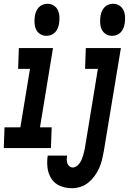

<svg xmlns="http://www.w3.org/2000/svg" viewBox="-51 -785 683 1018"><path d="M195 -595Q177 -595 162 -604.5Q147 -614 140 -629.5Q133 -645 132 -663.5Q131 -682 134 -701Q136 -713 141 -725Q146 -737 155 -746.5Q164 -756 176.5 -760.5Q189 -765 201 -765Q219 -765 234 -755.5Q249 -746 256 -730.5Q263 -715 264 -696.5Q265 -678 262 -659Q260 -647 255 -635Q250 -623 241 -613.5Q232 -604 219.5 -599.5Q207 -595 195 -595ZM-31 0 -27 -110H57L108 -420H45L49 -530H230L161 -110H223L219 0ZM543 -595Q525 -595 510 -604.5Q495 -614 488 -629.5Q481 -645 480 -663.5Q479 -682 482 -701Q484 -713 489 -725Q494 -737 503 -746.5Q512 -756 524.5 -760.5Q537 -765 549 -765Q567 -765 582 -755.5Q597 -746 604 -730.5Q611 -715 612 -696.5Q613 -678 610 -659Q608 -647 603 -635Q598 -623 589 -613.5Q580 -604 567.5 -599.5Q555 -595 543 -595ZM331 213Q298 213 268.5 201Q239 189 222 163Q205 137 201 105Q197 73 202 40H305Q303 50 303 60.5Q303 71 306 80.5Q309 90 317 96.5Q325 103 335 103Q345 103 354.5 96.5Q364 90 370.5 81Q377 72 381.5 62Q386 52 389 42Q392 32 394.5 21.5Q397 11 399 1L468 -420H400L404 -530H590L499 19Q495 41 489.5 63.5Q484 86 474.5 107Q465 128 450.5 148Q436 168 417.5 183Q399 198 376 205.5Q353 213 331 213Z"/></svg>

Font: Iosevka Slab XBdExObl
Style: Regular
Weight: 800
Width: 7
Italic angle: -9°
Monospace: yes
Designer: Belleve Invis
Foundry: Belleve Invis
Version: Version 11.1.0; ttfautohint (v1.8.3)